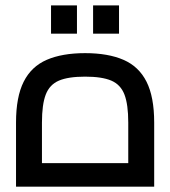

<svg xmlns="http://www.w3.org/2000/svg" viewBox="-20 -699 637 719"><path d="M40 0V-240Q40 -336 68.7 -393Q97.4 -450 155.1 -475Q212.8 -500 298.7 -500Q384.6 -500 442.3 -475Q500 -450 528.7 -393Q557.4 -336 557.4 -240V0ZM137.1 -45.1 85.1 -88H512.3L460.3 -45.1V-240Q460.3 -307.6 446.1 -344.8Q431.8 -382.1 396.8 -397.1Q361.7 -412 298.7 -412Q235.7 -412 200.7 -397.1Q165.6 -382.1 151.3 -344.8Q137.1 -307.6 137.1 -240ZM171.1 -573V-678.8H268.2V-573ZM328.6 -573V-678.8H425.7V-573Z"/></svg>

Font: TitilliumWeb ExtraLight
Style: Regular
Weight: 400
Designer: Mohamed Gaber, Accademia di Belle Arti di Urbino and others
Foundry: Kief Type Foundry, Accademia di Belle Arti di Urbino and others
Version: Version 3.000; ttfautohint (v1.8.2)